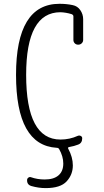

<svg xmlns="http://www.w3.org/2000/svg" viewBox="-20 -760 540 1000"><path d="M275.4 9.8Q63.5 -2.9 63.5 -370.1Q63.5 -740.2 290 -740.2Q327.1 -740.2 358.4 -733.4Q383.8 -728.5 398.4 -707Q413.1 -685.5 413.1 -660.2V-551.8Q413.1 -542 405.8 -534.7Q398.4 -527.3 387.2 -527.3Q376 -527.3 369.1 -534.7Q362.3 -542 362.3 -551.8V-674.8Q362.3 -682.6 352.5 -686.5Q323.2 -695.3 294.9 -696.3Q116.2 -696.3 116.2 -370.1Q116.2 -33.2 294.9 -33.2Q342.8 -33.2 385.7 -52.7Q393.6 -55.7 400.9 -51.8Q408.2 -47.9 408.2 -40Q408.2 -14.6 386.7 -6.8Q367.2 1 339.8 5.9Q332 7.8 335 13.7Q359.4 58.6 359.4 101.6Q359.4 149.4 327.1 184.6Q294.9 219.7 217.8 219.7Q181.6 219.7 143.6 209Q120.1 202.1 121.1 177.7Q121.1 169.9 127.9 165Q134.8 160.2 141.6 163.1Q174.8 174.8 212.9 174.8Q259.8 174.8 284.7 153.3Q309.6 131.8 309.6 91.8Q309.6 54.7 288.1 16.6Q284.2 9.8 275.4 9.8Z"/></svg>

Font: Rounded Mgen+ 1mn light
Style: Regular
Weight: 200
Designer: [Source Han Sans]
Ryoko NISHIZUKA  (kana & ideographs); Paul D. Hunt (Latin, Greek & Cyrillic); Wenlong ZHANG  (bopomofo
Version: Version 1.059.20150602